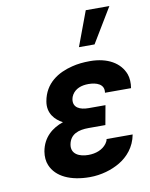

<svg xmlns="http://www.w3.org/2000/svg" viewBox="-88 -846 721 921"><g transform="rotate(-10 272.5 -386.0)"><path d="M309 -223H391L408 -317H326C284 -317 250 -332 257 -373C258 -380 261 -387 265 -394C281 -420 310 -431 345 -431C383 -431 423 -418 416 -376H543C547 -401 546 -424 539 -444C517 -503 456 -538 371 -538C339 -538 310 -535 283 -528C214 -511 147 -471 132 -384C122 -327 156 -291 193 -272C140 -254 93 -217 81 -149C77 -124 79 -101 87 -82C112 -21 183 10 275 10C330 10 383 -6 423 -30C463 -54 501 -95 512 -156H385C384 -148 380 -141 375 -134C356 -109 324 -96 286 -96C243 -96 202 -114 210 -160C219 -210 261 -223 309 -223ZM394 -782 331 -613H407L509 -782Z"/></g></svg>

Font: Asimov
Style: NarIt
Weight: 500
Designer: Google
Version: Version 2.000980; 2014